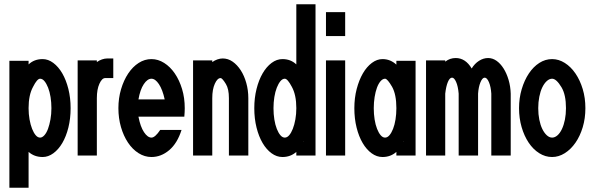

<svg xmlns="http://www.w3.org/2000/svg" viewBox="-20 -731 2780 900"><path d="M24 -446H114V-429Q140 -454 180 -454Q206 -454 230 -436Q254 -418 272 -387Q290 -356 300.5 -314Q311 -272 311 -224Q311 -175 300.5 -133Q290 -91 272 -60.5Q254 -30 230 -12.5Q206 5 180 5Q141 5 114 -19V149H24ZM135 -324Q114 -286 114 -224Q114 -196 118.5 -171Q123 -146 130.5 -127Q138 -108 147.5 -97Q157 -86 168 -86Q178 -86 188 -97Q198 -108 205 -127Q212 -146 216.5 -171Q221 -196 221 -224Q221 -251 217 -276Q213 -301 205.5 -320Q198 -339 188.5 -350.5Q179 -362 168 -362Q154 -362 135 -324Z M434 -448V-440Q445 -448 458 -452.5Q471 -457 483 -457H511V-365H473Q458 -365 446 -338.5Q434 -312 434 -271V-2H344V-448Z M690 -454Q721 -454 749.5 -436Q778 -418 799.5 -386.5Q821 -355 833.5 -313.5Q846 -272 846 -224Q846 -215 845.5 -205.5Q845 -196 844 -184H629Q638 -137 655 -111.5Q672 -86 690 -86Q707 -86 731 -122H831Q811 -59 773 -27Q735 5 690 5Q658 5 629.5 -13Q601 -31 580 -62.5Q559 -94 547 -135.5Q535 -177 535 -224Q535 -271 547.5 -313Q560 -355 581 -386.5Q602 -418 630 -436Q658 -454 690 -454ZM752 -265Q742 -311 725 -336.5Q708 -362 690 -362Q671 -362 654 -336.5Q637 -311 629 -265Z M975 -448V-440Q986 -448 999 -452.5Q1012 -457 1024 -457Q1049 -457 1070.5 -442Q1092 -427 1108.5 -401.5Q1125 -376 1134.5 -342Q1144 -308 1144 -271V-2H1053V-271Q1053 -314 1039 -337Q1022 -365 1014 -365Q999 -365 987 -338.5Q975 -312 975 -271V-2H885V-448Z M1459 -711V-2H1369V-19Q1342 5 1304 5Q1277 5 1253 -12.5Q1229 -30 1211 -60.5Q1193 -91 1182.5 -133Q1172 -175 1172 -224Q1172 -272 1182.5 -314Q1193 -356 1211 -387Q1229 -418 1253 -436Q1277 -454 1304 -454Q1343 -454 1369 -429V-711ZM1403 -68Q1403 -67 1402 -67H1405ZM1348 -324Q1328 -362 1315 -362Q1304 -362 1294.5 -350.5Q1285 -339 1277.5 -320Q1270 -301 1266 -276Q1262 -251 1262 -224Q1262 -196 1266 -171Q1270 -146 1277.5 -127Q1285 -108 1294.5 -97Q1304 -86 1315 -86Q1326 -86 1335.5 -97Q1345 -108 1352.5 -127Q1360 -146 1364.5 -171Q1369 -196 1369 -224Q1369 -286 1348 -324Z M1598 -448V-2H1508V-448ZM1598 -674V-562H1508V-674Z M1928 -446V-2H1838V-19Q1811 5 1773 5Q1746 5 1722 -12.5Q1698 -30 1680 -60.5Q1662 -91 1651.5 -133Q1641 -175 1641 -224Q1641 -272 1652 -314Q1663 -356 1681 -387Q1699 -418 1723 -436Q1747 -454 1773 -454Q1810 -454 1838 -428V-446ZM1872 -68Q1872 -67 1871 -67H1874ZM1818 -324Q1796 -362 1785 -362Q1774 -362 1764 -350.5Q1754 -339 1747 -320Q1740 -301 1736 -276Q1732 -251 1732 -224Q1732 -196 1736 -171Q1740 -146 1747.5 -127Q1755 -108 1764.5 -97Q1774 -86 1785 -86Q1796 -86 1805.5 -97Q1815 -108 1822.5 -127Q1830 -146 1834 -171Q1838 -196 1838 -224Q1838 -288 1818 -324Z M2067 -448V-442Q2089 -459 2116 -459Q2162 -459 2191 -410Q2205 -433 2225.5 -446Q2246 -459 2268 -459Q2289 -459 2307.5 -446Q2326 -433 2340.5 -410Q2355 -387 2364 -356.5Q2373 -326 2374 -292V-2H2283V-292Q2281 -324 2272 -345.5Q2263 -367 2252 -367Q2241 -367 2232 -345Q2223 -323 2221 -292V-2H2130V-292Q2127 -327 2118 -347Q2109 -367 2099 -367Q2088 -367 2079.5 -347Q2071 -327 2067 -292V-2H1977V-448Z M2568 -454Q2599 -454 2627.5 -436Q2656 -418 2677.5 -386.5Q2699 -355 2711.5 -313.5Q2724 -272 2724 -224Q2724 -176 2711.5 -134.5Q2699 -93 2677.5 -62Q2656 -31 2627.5 -13Q2599 5 2568 5Q2536 5 2507.5 -13Q2479 -31 2458 -62.5Q2437 -94 2425 -135.5Q2413 -177 2413 -224Q2413 -271 2425.5 -313Q2438 -355 2459 -386.5Q2480 -418 2508 -436Q2536 -454 2568 -454ZM2612 -322Q2588 -362 2568 -362Q2555 -362 2543 -351Q2531 -340 2522 -321.5Q2513 -303 2508 -277.5Q2503 -252 2503 -224Q2503 -195 2508 -170Q2513 -145 2522 -126.5Q2531 -108 2543 -97Q2555 -86 2568 -86Q2581 -86 2593 -96.5Q2605 -107 2614 -126Q2623 -145 2628 -170Q2633 -195 2633 -224Q2633 -287 2612 -322Z"/></svg>

Font: Fundamental  Brigade Condensed
Style: Regular
Weight: 400
Width: 3
Designer: Peter Wiegel, original typeface by Carl Albert Fahrenwaldt 1901
Foundry: Peter Wiegel
Version: Version 0.000 2012 initial release